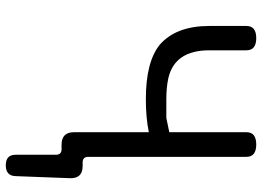

<svg xmlns="http://www.w3.org/2000/svg" viewBox="-138 -558 884 647"><g transform="rotate(90 303.5 -234.0)"><path d="M425 -294Q377 -284 313 -284Q188 -284 130 -331Q67 -386 67 -498V-623Q67 -656 108 -656Q149 -656 149 -623V-498Q149 -382 242 -360Q273 -353 313 -353H377L425 -363V-623Q425 -656 466.5 -656Q508 -656 508 -623V-90Q508 -71 527 -71H539Q581 -71 580 -29L573 155Q572 188 536.5 188Q501 188 501 155V19Q501 0 482 0H467Q425 0 425 -42Z"/></g></svg>

Font: Raw Maruko Gothic CJK TC
Style: Regular
Weight: 400
Version: Version 1.001